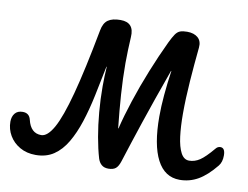

<svg xmlns="http://www.w3.org/2000/svg" viewBox="-88 -974 1438 1113"><g transform="rotate(10 630.5 -417.5)"><path d="M614 13Q589 13 574 0Q559 -13 552 -35Q536 -89 524 -157Q512 -225 505.5 -300.5Q499 -376 499 -452Q499 -481 500 -510Q501 -539 503 -567H501Q483 -476 465 -390.5Q447 -305 423.5 -233Q400 -161 368 -106.5Q336 -52 291.5 -22Q247 8 185 8Q132 8 92 -15Q52 -38 30 -75.5Q8 -113 8 -157Q8 -187 23.5 -206Q39 -225 69 -225Q108 -225 117 -187Q135 -111 197 -111Q234 -111 270 -175.5Q306 -240 344.5 -384Q383 -528 428 -767Q436 -812 461.5 -830Q487 -848 535 -848Q617 -848 611 -761Q609 -723 607.5 -684.5Q606 -646 606 -607Q606 -517 612.5 -423Q619 -329 630 -227H632Q650 -302 680.5 -395Q711 -488 750 -585Q789 -682 830 -768Q846 -801 858 -818.5Q870 -836 885.5 -842Q901 -848 927 -848Q968 -848 991 -827.5Q1014 -807 1010 -769Q1000 -671 992.5 -568Q985 -465 985 -376Q985 -301 992.5 -242Q1000 -183 1018 -148.5Q1036 -114 1067 -114Q1100 -114 1130 -134Q1160 -154 1206 -209Q1217 -223 1233 -223Q1261 -223 1261 -178Q1261 -139 1242 -116Q1190 -52 1140 -23.5Q1090 5 1032 5Q944 5 898.5 -82.5Q853 -170 853 -336Q853 -395 859 -463Q865 -531 876 -608H874Q807 -422 761.5 -285.5Q716 -149 682 -42Q672 -11 657 1Q642 13 614 13Z"/></g></svg>

Font: Pacifico
Style: Regular
Weight: 400
Designer: Vernon Adams
Foundry: Vernon Adams
Version: Version 3.010; ttfautohint (v1.8.4.7-5d5b)